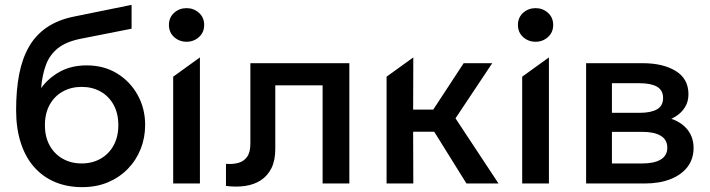

<svg xmlns="http://www.w3.org/2000/svg" viewBox="-20 -755 2922 790"><path d="M318.3 15Q255.8 15 205.5 -6.4Q155.2 -27.8 119.6 -68.6Q84 -109.4 65.2 -168.2Q46.3 -227.1 46.3 -302.1Q46.3 -384.7 59 -450Q71.8 -515.3 99.7 -563.5Q127.6 -611.7 173.3 -642.6Q218.9 -673.5 284.3 -686.8L521.4 -735V-636.9L308.9 -594.9Q250.9 -582.8 217.9 -556.3Q184.9 -529.9 169.4 -489Q154 -448.1 149.1 -392.6Q180.6 -435.2 227.5 -460.6Q274.4 -486 336.9 -486Q407.6 -486 461.7 -452.8Q515.8 -419.7 546.5 -364Q577.2 -308.4 577.2 -241.1Q577.2 -188.4 558.8 -141.9Q540.3 -95.5 505.9 -60.2Q471.4 -24.8 424.1 -4.9Q376.7 15 318.3 15ZM316.1 -82.5Q359.4 -82.5 393.6 -101.8Q427.8 -121.1 447.3 -156.4Q466.9 -191.6 466.9 -240Q466.9 -288.4 447.4 -323.8Q427.9 -359.2 393.8 -378.3Q359.6 -397.5 316.1 -397.5Q272.3 -397.5 238.1 -378.3Q203.8 -359.2 184.3 -323.8Q164.8 -288.4 164.8 -240Q164.8 -191.6 184.4 -156.4Q204 -121.1 238.2 -101.8Q272.5 -82.5 316.1 -82.5Z M692.6 0V-439.5L802.6 -518.8V0ZM747.6 -583.2Q717.9 -583.2 696.5 -602.4Q675.1 -621.6 675.1 -652.4Q675.1 -683.1 696.5 -702.3Q717.9 -721.5 747.6 -721.5Q777.2 -721.5 798.6 -702.3Q820.1 -683.1 820.1 -652.4Q820.1 -621.6 798.6 -602.4Q777.2 -583.2 747.6 -583.2Z M909.8 10V-81Q937.6 -78.4 960.4 -84.7Q983.3 -90.9 996.8 -109.8Q1010.2 -128.7 1010.2 -164.5V-495H1417.4V0H1307.4V-404H1112.7V-142.5Q1112.7 -94.8 1096.8 -62.9Q1080.8 -31.1 1052.9 -13.1Q1025.1 4.9 988.4 10.1Q951.8 15.4 909.8 10Z M1899.3 0 1735.6 -262.8 1887.8 -495H2005.3L1854.2 -268.1L2031.2 0ZM1570.6 0V-439.5L1680.6 -518.8L1679.9 -304.1H1828.7V-213.1H1679.9L1680.6 0Z M2128.6 0V-439.5L2238.6 -518.8V0ZM2183.6 -583.2Q2153.9 -583.2 2132.5 -602.4Q2111.1 -621.6 2111.1 -652.4Q2111.1 -683.1 2132.5 -702.3Q2153.9 -721.5 2183.6 -721.5Q2213.2 -721.5 2234.6 -702.3Q2256.1 -683.1 2256.1 -652.4Q2256.1 -621.6 2234.6 -602.4Q2213.2 -583.2 2183.6 -583.2Z M2391.6 0V-495H2624.4Q2708.1 -495 2760.4 -462.9Q2812.7 -430.8 2812.7 -367Q2812.7 -337 2798.4 -313.8Q2784.2 -290.6 2758.8 -275.1Q2733.4 -259.6 2699.9 -252.6L2696.7 -277Q2762.2 -267.8 2798 -233.3Q2833.8 -198.9 2833.8 -146.1Q2833.8 -101.7 2809.2 -68.8Q2784.5 -36 2739.2 -18Q2693.9 0 2632.4 0ZM2497.8 -82.4H2622.6Q2671.9 -82.4 2698.8 -98.7Q2725.7 -115.1 2725.7 -147.2Q2725.7 -179.8 2699.1 -196.1Q2672.5 -212.5 2622.6 -212.5H2483.7V-290.8H2612.3Q2658.1 -290.8 2683.2 -305.1Q2708.3 -319.4 2708.3 -351.9Q2708.3 -383.8 2683.3 -398.2Q2658.3 -412.6 2612.3 -412.6H2497.8Z"/></svg>

Font: Geologica-Sharp
Style: Regular
Weight: 100
Designer: Sindre Bremnes, Frode Helland
Foundry: Monokrom Skriftforlag AS
Version: Version 1.010;gftools[0.9.28]